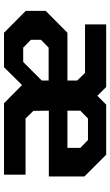

<svg xmlns="http://www.w3.org/2000/svg" viewBox="189 -752 562 981"><g transform="rotate(90 470.5 -261.0)"><path d="M147 0 35 -111V-213L147 -324H391V-374L352 -414H104V-522H424L469 -477L514 -522H770L881 -411V-229H545V-224L546 -150L585 -110H872V0H507L414 -92L323 0ZM545 -324H735V-390L695 -429H585L545 -390ZM223 -98H296L391 -193V-228H223L183 -189V-137Z"/></g></svg>

Font: Tomorrow SemiBold
Style: Regular
Weight: 600
Designer: Tony de Marco, Monica Rizzolli
Foundry: Just in Type
Version: Version 2.002